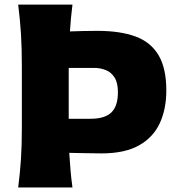

<svg xmlns="http://www.w3.org/2000/svg" viewBox="-20 -830 788 850"><path d="M60.5 0Q68.8 -64.9 72.8 -125.7Q76.7 -186.5 76.7 -263.2V-538.6Q76.7 -617.7 72.8 -680.4Q68.8 -743.2 60.5 -809.6H300.8Q296.9 -779.3 294.2 -750Q291.5 -720.7 289.6 -690.9Q315.4 -691.9 345.5 -692.6Q375.5 -693.4 411.6 -693.4Q512.2 -693.4 579.8 -668.5Q647.5 -643.6 681.9 -585.7Q716.3 -527.8 716.3 -429.2Q716.3 -347.2 687.3 -284.4Q658.2 -221.7 595.2 -186.3Q532.2 -150.9 429.2 -150.9Q396 -150.9 357.2 -151.9Q318.4 -152.8 286.6 -153.3Q289.1 -113.8 292.2 -76.4Q295.4 -39.1 300.8 0ZM284.2 -304.2H380.4Q444.3 -304.2 473.1 -332.3Q502 -360.4 502 -421.4Q502 -464.4 486.8 -487.5Q471.7 -510.7 447.8 -520Q423.8 -529.3 397.5 -529.3H284.2Z"/></svg>

Font: Pinar-DS4-FD ExtraBold
Style: Regular
Weight: 800
Designer: Amin Abedi
Version: Version 3.000